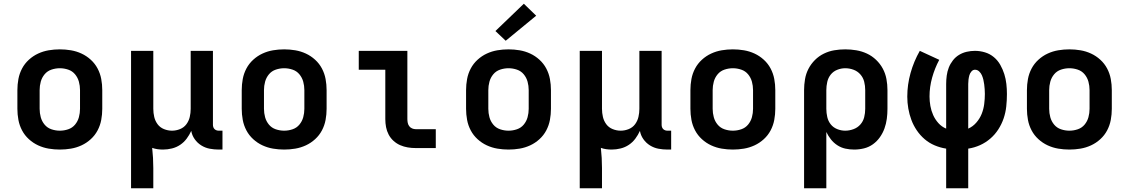

<svg xmlns="http://www.w3.org/2000/svg" viewBox="-20 -792 6040 1027"><path d="M300 8Q270 8 240.5 3Q211 -2 184 -14.5Q157 -27 134.5 -47.5Q112 -68 98 -94.5Q84 -121 78.5 -150.5Q73 -180 73 -210V-310Q73 -340 78.5 -369.5Q84 -399 98 -425.5Q112 -452 134.5 -472.5Q157 -493 184 -505.5Q211 -518 240.5 -523Q270 -528 300 -528Q330 -528 359.5 -523Q389 -518 416 -505.5Q443 -493 465.5 -472.5Q488 -452 502 -425.5Q516 -399 521.5 -369.5Q527 -340 527 -310V-210Q527 -180 521.5 -150.5Q516 -121 502 -94.5Q488 -68 465.5 -47.5Q443 -27 416 -14.5Q389 -2 359.5 3Q330 8 300 8ZM300 -93Q323 -93 345 -100.5Q367 -108 381.5 -125.5Q396 -143 402 -165Q408 -187 408 -210V-310Q408 -333 402 -355Q396 -377 381.5 -394.5Q367 -412 345 -419.5Q323 -427 300 -427Q277 -427 255 -419.5Q233 -412 218.5 -394.5Q204 -377 198 -355Q192 -333 192 -310V-210Q192 -187 198 -165Q204 -143 218.5 -125.5Q233 -108 255 -100.5Q277 -93 300 -93Z M681 215V-520H800V-210Q800 -188 805 -166.5Q810 -145 823 -127.5Q836 -110 857 -101.5Q878 -93 900 -93Q922 -93 943 -101.5Q964 -110 977 -127.5Q990 -145 995 -166.5Q1000 -188 1000 -210V-520H1119V-124Q1119 -118 1121 -112Q1123 -106 1127.5 -101.5Q1132 -97 1138 -95Q1144 -93 1150 -93H1170V8H1150Q1126 8 1102 3.5Q1078 -1 1057 -14Q1036 -27 1021.5 -47.5Q1007 -68 1003 -92Q993 -70 978.5 -50.5Q964 -31 944 -17.5Q924 -4 900 2Q876 8 852 8Q837 8 822.5 6Q808 4 794 -1Q797 26 798.5 53Q800 80 800 107V215Z M1500 8Q1470 8 1440.5 3Q1411 -2 1384 -14.5Q1357 -27 1334.5 -47.5Q1312 -68 1298 -94.5Q1284 -121 1278.5 -150.5Q1273 -180 1273 -210V-310Q1273 -340 1278.5 -369.5Q1284 -399 1298 -425.5Q1312 -452 1334.5 -472.5Q1357 -493 1384 -505.5Q1411 -518 1440.5 -523Q1470 -528 1500 -528Q1530 -528 1559.5 -523Q1589 -518 1616 -505.5Q1643 -493 1665.5 -472.5Q1688 -452 1702 -425.5Q1716 -399 1721.5 -369.5Q1727 -340 1727 -310V-210Q1727 -180 1721.5 -150.5Q1716 -121 1702 -94.5Q1688 -68 1665.5 -47.5Q1643 -27 1616 -14.5Q1589 -2 1559.5 3Q1530 8 1500 8ZM1500 -93Q1523 -93 1545 -100.5Q1567 -108 1581.5 -125.5Q1596 -143 1602 -165Q1608 -187 1608 -210V-310Q1608 -333 1602 -355Q1596 -377 1581.5 -394.5Q1567 -412 1545 -419.5Q1523 -427 1500 -427Q1477 -427 1455 -419.5Q1433 -412 1418.5 -394.5Q1404 -377 1398 -355Q1392 -333 1392 -310V-210Q1392 -187 1398 -165Q1404 -143 1418.5 -125.5Q1433 -108 1455 -100.5Q1477 -93 1500 -93Z M2204 0Q2182 0 2161 -3.5Q2140 -7 2120.5 -15.5Q2101 -24 2085 -38.5Q2069 -53 2059 -72Q2049 -91 2045 -112Q2041 -133 2041 -155V-419H1899V-520H2159V-155Q2159 -145 2161 -135Q2163 -125 2169 -117Q2175 -109 2184.5 -105Q2194 -101 2204 -101H2311V0Z M2700 8Q2670 8 2640.5 3Q2611 -2 2584 -14.5Q2557 -27 2534.5 -47.5Q2512 -68 2498 -94.5Q2484 -121 2478.5 -150.5Q2473 -180 2473 -210V-310Q2473 -340 2478.5 -369.5Q2484 -399 2498 -425.5Q2512 -452 2534.5 -472.5Q2557 -493 2584 -505.5Q2611 -518 2640.5 -523Q2670 -528 2700 -528Q2730 -528 2759.5 -523Q2789 -518 2816 -505.5Q2843 -493 2865.5 -472.5Q2888 -452 2902 -425.5Q2916 -399 2921.5 -369.5Q2927 -340 2927 -310V-210Q2927 -180 2921.5 -150.5Q2916 -121 2902 -94.5Q2888 -68 2865.5 -47.5Q2843 -27 2816 -14.5Q2789 -2 2759.5 3Q2730 8 2700 8ZM2700 -93Q2723 -93 2745 -100.5Q2767 -108 2781.5 -125.5Q2796 -143 2802 -165Q2808 -187 2808 -210V-310Q2808 -333 2802 -355Q2796 -377 2781.5 -394.5Q2767 -412 2745 -419.5Q2723 -427 2700 -427Q2677 -427 2655 -419.5Q2633 -412 2618.5 -394.5Q2604 -377 2598 -355Q2592 -333 2592 -310V-210Q2592 -187 2598 -165Q2604 -143 2618.5 -125.5Q2633 -108 2655 -100.5Q2677 -93 2700 -93ZM2685 -574 2630 -626 2782 -772 2848 -708Z M3081 215V-520H3200V-210Q3200 -188 3205 -166.5Q3210 -145 3223 -127.5Q3236 -110 3257 -101.5Q3278 -93 3300 -93Q3322 -93 3343 -101.5Q3364 -110 3377 -127.5Q3390 -145 3395 -166.5Q3400 -188 3400 -210V-520H3519V-124Q3519 -118 3521 -112Q3523 -106 3527.5 -101.5Q3532 -97 3538 -95Q3544 -93 3550 -93H3570V8H3550Q3526 8 3502 3.5Q3478 -1 3457 -14Q3436 -27 3421.5 -47.5Q3407 -68 3403 -92Q3393 -70 3378.5 -50.5Q3364 -31 3344 -17.5Q3324 -4 3300 2Q3276 8 3252 8Q3237 8 3222.5 6Q3208 4 3194 -1Q3197 26 3198.5 53Q3200 80 3200 107V215Z M3900 8Q3870 8 3840.5 3Q3811 -2 3784 -14.5Q3757 -27 3734.5 -47.5Q3712 -68 3698 -94.5Q3684 -121 3678.5 -150.5Q3673 -180 3673 -210V-310Q3673 -340 3678.5 -369.5Q3684 -399 3698 -425.5Q3712 -452 3734.5 -472.5Q3757 -493 3784 -505.5Q3811 -518 3840.5 -523Q3870 -528 3900 -528Q3930 -528 3959.5 -523Q3989 -518 4016 -505.5Q4043 -493 4065.5 -472.5Q4088 -452 4102 -425.5Q4116 -399 4121.5 -369.5Q4127 -340 4127 -310V-210Q4127 -180 4121.5 -150.5Q4116 -121 4102 -94.5Q4088 -68 4065.5 -47.5Q4043 -27 4016 -14.5Q3989 -2 3959.5 3Q3930 8 3900 8ZM3900 -93Q3923 -93 3945 -100.5Q3967 -108 3981.5 -125.5Q3996 -143 4002 -165Q4008 -187 4008 -210V-310Q4008 -333 4002 -355Q3996 -377 3981.5 -394.5Q3967 -412 3945 -419.5Q3923 -427 3900 -427Q3877 -427 3855 -419.5Q3833 -412 3818.5 -394.5Q3804 -377 3798 -355Q3792 -333 3792 -310V-210Q3792 -187 3798 -165Q3804 -143 3818.5 -125.5Q3833 -108 3855 -100.5Q3877 -93 3900 -93Z M4281 215V-310Q4281 -339 4286 -368.5Q4291 -398 4304.5 -424Q4318 -450 4339 -471Q4360 -492 4386.5 -505Q4413 -518 4442 -523Q4471 -528 4501 -528Q4531 -528 4560.5 -523Q4590 -518 4617 -505.5Q4644 -493 4666 -472Q4688 -451 4702 -425Q4716 -399 4721.5 -369.5Q4727 -340 4727 -310V-210Q4727 -183 4723.5 -156.5Q4720 -130 4711 -105Q4702 -80 4686.5 -58Q4671 -36 4649.5 -20.5Q4628 -5 4602 1.5Q4576 8 4549 8Q4525 8 4502 3Q4479 -2 4459 -15Q4439 -28 4424.5 -46.5Q4410 -65 4400 -86V215ZM4501 -93Q4523 -93 4545 -101Q4567 -109 4582 -126Q4597 -143 4602.5 -165Q4608 -187 4608 -210V-310Q4608 -333 4602.5 -355Q4597 -377 4582 -394Q4567 -411 4545.5 -419Q4524 -427 4501 -427Q4479 -427 4458 -418.5Q4437 -410 4423.5 -393Q4410 -376 4405 -354Q4400 -332 4400 -310V-210Q4400 -188 4405 -166Q4410 -144 4423.5 -127Q4437 -110 4458 -101.5Q4479 -93 4501 -93Z M5041 215V3Q5009 -2 4979.5 -14.5Q4950 -27 4926 -47.5Q4902 -68 4884 -94.5Q4866 -121 4855 -150.5Q4844 -180 4838.5 -211.5Q4833 -243 4833 -275Q4833 -339 4850.5 -401.5Q4868 -464 4900 -520L5004 -472Q4980 -427 4966 -377Q4952 -327 4952 -276Q4952 -251 4956.5 -225.5Q4961 -200 4971.5 -176.5Q4982 -153 4999.5 -133.5Q5017 -114 5041 -104V-343Q5041 -365 5044 -387.5Q5047 -410 5055 -430.5Q5063 -451 5077 -469Q5091 -487 5110 -498.5Q5129 -510 5151 -515Q5173 -520 5195 -520Q5222 -520 5248.5 -512Q5275 -504 5296 -486.5Q5317 -469 5330.5 -445Q5344 -421 5352 -395.5Q5360 -370 5363 -343Q5366 -316 5366 -289Q5366 -256 5362.5 -223Q5359 -190 5348.5 -159Q5338 -128 5320 -100Q5302 -72 5277 -50.5Q5252 -29 5222 -15.5Q5192 -2 5159 3V215ZM5159 -104Q5184 -115 5202.5 -136.5Q5221 -158 5231 -183Q5241 -208 5244.5 -235.5Q5248 -263 5248 -290Q5248 -303 5247 -315.5Q5246 -328 5244.5 -340.5Q5243 -353 5240 -365.5Q5237 -378 5232 -389.5Q5227 -401 5217.5 -410Q5208 -419 5195 -419Q5184 -419 5176 -409.5Q5168 -400 5165 -389Q5162 -378 5160.5 -366.5Q5159 -355 5159 -343Z M5700 8Q5670 8 5640.5 3Q5611 -2 5584 -14.5Q5557 -27 5534.5 -47.5Q5512 -68 5498 -94.5Q5484 -121 5478.5 -150.5Q5473 -180 5473 -210V-310Q5473 -340 5478.5 -369.5Q5484 -399 5498 -425.5Q5512 -452 5534.5 -472.5Q5557 -493 5584 -505.5Q5611 -518 5640.5 -523Q5670 -528 5700 -528Q5730 -528 5759.5 -523Q5789 -518 5816 -505.5Q5843 -493 5865.5 -472.5Q5888 -452 5902 -425.5Q5916 -399 5921.5 -369.5Q5927 -340 5927 -310V-210Q5927 -180 5921.5 -150.5Q5916 -121 5902 -94.5Q5888 -68 5865.5 -47.5Q5843 -27 5816 -14.5Q5789 -2 5759.5 3Q5730 8 5700 8ZM5700 -93Q5723 -93 5745 -100.5Q5767 -108 5781.5 -125.5Q5796 -143 5802 -165Q5808 -187 5808 -210V-310Q5808 -333 5802 -355Q5796 -377 5781.5 -394.5Q5767 -412 5745 -419.5Q5723 -427 5700 -427Q5677 -427 5655 -419.5Q5633 -412 5618.5 -394.5Q5604 -377 5598 -355Q5592 -333 5592 -310V-210Q5592 -187 5598 -165Q5604 -143 5618.5 -125.5Q5633 -108 5655 -100.5Q5677 -93 5700 -93Z"/></svg>

Font: Iosevka SS04 Extended
Style: Bold
Weight: 700
Width: 7
Monospace: yes
Designer: Belleve Invis
Foundry: Belleve Invis
Version: Version 19.0.0; ttfautohint (v1.8.4)